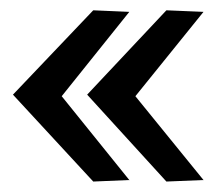

<svg xmlns="http://www.w3.org/2000/svg" viewBox="-20 -471 430 369"><path d="M240.2 -286.1 371.1 -125 299.8 -122.1 147.5 -289.1 299.8 -451.2 371.1 -448.2ZM98.6 -286.1 228.5 -125 159.2 -122.1 4.9 -289.1 159.2 -451.2 228.5 -448.2Z"/></svg>

Font: Puritan
Style: Italic
Weight: 400
Version: 2.0a